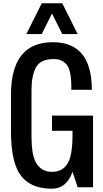

<svg xmlns="http://www.w3.org/2000/svg" viewBox="-20 -1141 625 1170"><path d="M296.9 8.8Q126.5 8.8 76.2 -129.4Q46.9 -209.5 46.9 -340.8V-562.5Q46.9 -883.8 301.8 -883.8Q539.6 -883.8 539.6 -593.8H414.6V-620.1Q413.1 -717.8 384.3 -749.5Q355.5 -781.2 309.6 -781.2Q226.1 -781.2 198.7 -729.5Q171.9 -677.7 171.9 -593.8V-312.5Q171.9 -206.5 194.3 -159.7Q225.6 -93.8 296.9 -93.8Q384.3 -93.8 408.7 -186.5Q421.9 -236.8 421.9 -312.5V-343.8H296.9V-436.5H546.9V0H453.1L421.9 -93.8Q385.3 8.8 296.9 8.8ZM140.6 -933.6 234.4 -1121.1H359.4L453.1 -933.6H359.4L296.9 -1058.6L234.4 -933.6Z"/></svg>

Font: Oswald-Regular
Style: Regular
Weight: 400
Designer: vernon adams
Foundry: vernon adams
Version: Version 2.002; ttfautohint (v0.92.18-e454-dirty) -l 8 -r 50 